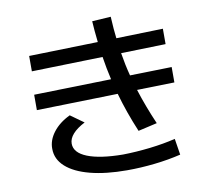

<svg xmlns="http://www.w3.org/2000/svg" viewBox="-82 -843 1028 936"><g transform="rotate(-10 432.0 -375.5)"><path d="M131.8 -166Q130.9 -208.5 160.9 -247.8Q190.9 -287.1 244.1 -312.5L309.6 -265.6Q270 -245.1 249.8 -222.2Q229.5 -199.2 229.5 -174.8Q229.5 -129.4 291.5 -104.7Q353.5 -80.1 466.8 -79.1Q531.7 -80.1 601.1 -88.1Q670.4 -96.2 728.5 -110.4L741.2 -30.3Q680.7 -15.6 611.1 -7.8Q541.5 0 473.6 0Q368.7 0 291.7 -20Q214.8 -40 173.3 -77.4Q131.8 -114.7 131.8 -166ZM90.8 -441.4 473.1 -450.7Q460 -507.3 451.2 -564.9L99.6 -555.7V-631.8L440.9 -640.6Q434.1 -700.2 431.6 -745.1L524.4 -751Q527.8 -686 533.2 -643.1L764.6 -649.4V-573.2L543.5 -567.4Q553.2 -506.8 567.4 -453.1L774.4 -458V-381.8L588.9 -377.4Q615.7 -292.5 655.3 -201.2L561.5 -179.7Q519.5 -279.3 492.7 -375L90.8 -365.2Z"/></g></svg>

Font: Pretendard GOV Medium
Style: Regular
Weight: 500
Designer: Base glyphs from Inter by Rasmus Andersson; Hangeul glyphs from Noto Sans CJK(Source Han Sans) by Jang Soo-young and Kan
Foundry: Kil Hyung-jin
Version: Version 1.309